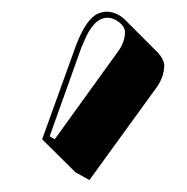

<svg xmlns="http://www.w3.org/2000/svg" viewBox="-20 -788 318 327"><path d="M163.1 -768.1Q179.2 -767.1 192.4 -754.9L249 -698.2Q259.3 -687 259.8 -676.3Q259.3 -655.3 244.6 -636.2L132.3 -481.4L108.4 -494.6L51.8 -550.8L109.9 -711.9Q127.4 -756.8 147.5 -765.1Q155.3 -768.1 163.1 -768.1ZM163.1 -757.8Q139.6 -757.8 123 -717.3Q121.6 -712.9 119.1 -708.5L64.5 -555.7L73.2 -550.8L180.2 -699.2Q192.4 -714.8 192.9 -732.9Q192.9 -745.1 176.3 -754.4Q169.4 -757.8 163.1 -757.8Z"/></svg>

Font: Linux Biolinum Shadow O
Style: Regular
Weight: 400
Designer: Philipp H. Poll
Foundry: Philipp H. Poll
Version: Version 1.0.4